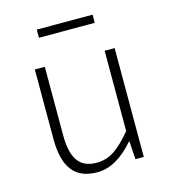

<svg xmlns="http://www.w3.org/2000/svg" viewBox="-100 -724 729 818"><g transform="rotate(-15 264.5 -315.0)"><path d="M230 12Q156 12 120.5 -33.5Q85 -79 85 -172V-480H129V-178Q129 -101 155 -64.5Q181 -28 238 -28Q280 -28 315 -51Q350 -74 393 -126V-480H437V0H400L395 -80H393Q314 12 230 12ZM137 -606V-642H383V-606Z"/></g></svg>

Font: Toshiba Sans Light
Style: Regular
Weight: 300
Designer: Paul D. Hunt
Foundry: Toshiba Corporation
Version: Version 2.020;PS 2.0;hotconv 1.0.86;makeotf.lib2.5.63406